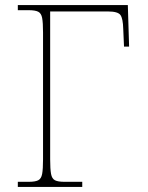

<svg xmlns="http://www.w3.org/2000/svg" viewBox="-20 -734 580 754"><path d="M50 0V-20H93Q118 -20 130 -26Q142 -32 145.5 -51Q149 -70 149 -108V-606Q149 -645 145.5 -663.5Q142 -682 130 -688Q118 -694 93 -694H50V-714H482L487 -551H467L464 -620Q463 -661 453 -675Q443 -689 404 -689H177V-108Q177 -70 180.5 -51Q184 -32 196 -26Q208 -20 233 -20H303V0Z"/></svg>

Font: Noto Serif Thin
Style: Regular
Weight: 100
Designer: Monotype Design Team
Foundry: Monotype Imaging Inc.
Version: Version 2.015